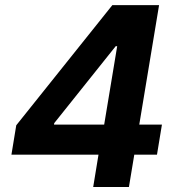

<svg xmlns="http://www.w3.org/2000/svg" viewBox="-20 -748 717 768"><path d="M25.7 -129.2 45 -246.8 429.4 -727.5H530.4L503.2 -563.3H442.9L196.9 -255.4L196 -249.5H627.7L607.9 -129.2ZM352.8 0 379.8 -164.9 391.4 -217.7 476 -727.5H616.3L495.7 0Z"/></svg>

Font: Adwaita Sans
Style: Italic
Weight: 400
Italic angle: -9.39999°
Designer: Rasmus Andersson
Foundry: rsms
Version: Version 4.001;git-9221beed3